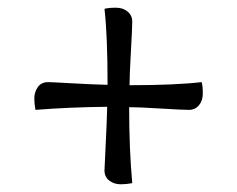

<svg xmlns="http://www.w3.org/2000/svg" viewBox="-20 -501 614 498"><path d="M316 -280Q434 -280 503 -288Q506 -279 506 -258Q506 -240 496 -228Q486 -216 470 -216Q453 -216 396.5 -219.5Q340 -223 315 -223Q315 -114 323 -26Q308 -23 293 -23Q276 -23 263.5 -32.5Q251 -42 251 -59Q251 -67 254 -123.5Q257 -180 258 -224Q159 -223 72 -216Q69 -231 69 -246Q69 -262 78 -275Q87 -288 105 -288Q113 -288 165.5 -285Q218 -282 259 -281Q259 -409 251 -478Q260 -481 281 -481Q299 -481 311 -471Q323 -461 323 -445Q323 -428 319.5 -366.5Q316 -305 316 -280Z"/></svg>

Font: Overlock
Style: Italic
Weight: 400
Designer: Dario Muhafara
Foundry: Dario Manuel Muhafara
Version: Version 1.001